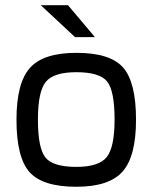

<svg xmlns="http://www.w3.org/2000/svg" viewBox="-20 -706 583 734"><path d="M500 -248Q500 -108 448.5 -50Q397 8 272 8Q143 8 93 -48Q43 -104 43 -248Q43 -389 94.5 -446.5Q146 -504 272 -504Q401 -504 450.5 -448Q500 -392 500 -248ZM125 -249Q125 -139 154 -103.5Q183 -68 272 -68Q358 -68 388 -105.5Q418 -143 418 -249Q418 -359 389.5 -394.5Q361 -430 272 -430Q185 -430 155 -393Q125 -356 125 -249ZM267 -564 136 -686H240L343 -564Z"/></svg>

Font: Blinker
Style: Regular
Weight: 400
Designer: Juergen Huber
Foundry: supertype
Version: Version 1.017;hotconv 1.0.117;makeotfexe 2.5.65602